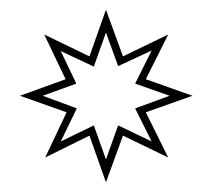

<svg xmlns="http://www.w3.org/2000/svg" viewBox="-20 -736 427 395"><path d="M280 -505 326 -412 233 -457 198 -361 164 -457 73 -412 117 -505 21 -539 115 -573 71 -665 164 -620 198 -716 233 -620 326 -665 280 -573 376 -539ZM258 -564 292 -632 223 -600 198 -669 173 -599 105 -631 137 -564 68 -539 138 -513 105 -445 173 -478 198 -408 223 -478 292 -445 258 -513 329 -539Z"/></svg>

Font: Ponomar
Style: Regular
Weight: 400
Version: Version 1.301; ttfautohint (v1.8.4.7-5d5b)